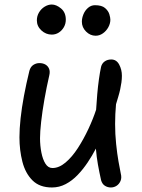

<svg xmlns="http://www.w3.org/2000/svg" viewBox="-20 -818 630 849"><path d="M110 -505Q115 -523 127.5 -531Q140 -539 154 -539Q170 -539 181 -532.5Q192 -526 197 -514Q202 -502 198 -485Q186 -433 176.5 -379Q167 -325 162 -280Q157 -235 157 -207Q157 -174 163 -143.5Q169 -113 181 -94Q193 -75 212 -75Q241 -75 270 -99.5Q299 -124 324.5 -163.5Q350 -203 371 -248Q392 -293 405 -333Q407 -366 410 -401Q413 -436 417.5 -468Q422 -500 427 -523Q431 -538 443 -546.5Q455 -555 472 -555Q495 -555 507 -532.5Q519 -510 519 -483Q519 -469 517 -454Q515 -439 511.5 -423Q508 -407 503 -390.5Q498 -374 493 -357Q491 -336 490 -313.5Q489 -291 489 -270Q489 -225 493.5 -181.5Q498 -138 504 -104Q510 -70 514 -51Q519 -32 513 -18Q507 -4 495.5 3.5Q484 11 470 11Q456 11 444 3.5Q432 -4 427 -21Q419 -57 413 -90.5Q407 -124 404 -161Q388 -130 367.5 -99.5Q347 -69 323 -44Q299 -19 270.5 -4Q242 11 210 11Q155 11 123.5 -20.5Q92 -52 79 -103Q66 -154 66 -211Q66 -248 71 -294.5Q76 -341 86 -394.5Q96 -448 110 -505ZM209 -665Q183 -665 163 -683.5Q143 -702 143 -728Q143 -747 152.5 -763Q162 -779 177.5 -788.5Q193 -798 209 -798Q229 -798 250 -780.5Q271 -763 271 -731Q271 -713 262.5 -698Q254 -683 240 -674Q226 -665 209 -665ZM403 -660Q379 -660 360.5 -678.5Q342 -697 342 -722Q342 -738 349 -755Q356 -772 369.5 -783.5Q383 -795 400 -795Q430 -795 444.5 -782.5Q459 -770 463.5 -755Q468 -740 468 -731Q468 -714 459 -697.5Q450 -681 435 -670.5Q420 -660 403 -660Z"/></svg>

Font: Playpen Sans
Style: Regular
Weight: 400
Designer: Laura Meseguer, Veronika Burian, José Scaglione, Kostas Bartsokas, Vera Evstafieva, Tom Grace, Yorlmar Campos
Foundry: TypeTogether
Version: Version 2.000